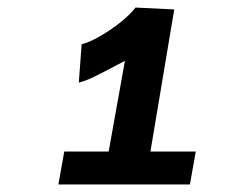

<svg xmlns="http://www.w3.org/2000/svg" viewBox="-20 -888 640 508"><path d="M288.5 -715.5Q252 -696 228.2 -684.5Q204.5 -673 188.5 -669.5L196 -771Q214 -775 242.5 -791Q271 -807 297.8 -828.2Q324.5 -849.5 338.5 -868L441 -863L378 -487H498L482.5 -400H134.5L150 -487H267.5L310.5 -727Z"/></svg>

Font: JuliaMono Black
Style: Italic
Weight: 900
Italic angle: -9°
Monospace: yes
Designer: cormullion
Foundry: corm
Version: Version 0.057; ttfautohint (v1.8.4)